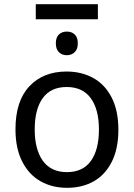

<svg xmlns="http://www.w3.org/2000/svg" viewBox="-20 -888 640 918"><path d="M54 -270Q54 -405 120.5 -475.5Q187 -546 298 -546Q370 -546 426 -515Q482 -484 514 -421.5Q546 -359 546 -267Q546 -177 514.5 -114.5Q483 -52 428 -21Q373 10 301 10Q229 10 173.5 -21.5Q118 -53 86 -116Q54 -179 54 -270ZM453 -269Q453 -365 414 -418.5Q375 -472 299 -472Q223 -472 184.5 -419Q146 -366 146 -269Q146 -173 185 -119Q224 -65 300 -65Q376 -65 414.5 -118.5Q453 -172 453 -269ZM247 -681Q247 -709 261.5 -723Q276 -737 300 -737Q323 -737 337.5 -723Q352 -709 352 -681Q352 -653 337 -638.5Q322 -624 300 -624Q276 -624 261.5 -638.5Q247 -653 247 -681ZM151 -868H448V-796H151Z"/></svg>

Font: Noto Sans Mono UI
Style: Regular
Weight: 400
Monospace: yes
Designer: Monotype Design team
Foundry: Monotype Imaging Inc.
Version: Version 1.000